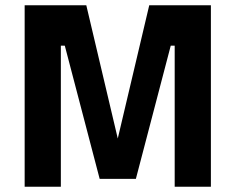

<svg xmlns="http://www.w3.org/2000/svg" viewBox="-20 -712 898 732"><path d="M74 0H212V-538H227L360 -30H498L631 -538H646V0H784V-692H549L429 -184L309 -692H74Z"/></svg>

Font: RazerF5
Style: Bold
Weight: 700
Foundry: Razer Inc.
Version: Version 1.000;PS 001.001;hotconv 1.0.56